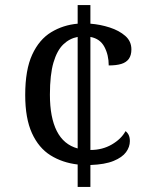

<svg xmlns="http://www.w3.org/2000/svg" viewBox="-20 -734 599 754"><path d="M285 -88Q225 -95 178.5 -124Q132 -153 105.5 -211Q79 -269 79 -361Q79 -460 106.5 -519.5Q134 -579 181 -607.5Q228 -636 285 -641V-714H335V-641Q374 -638 411 -626Q448 -614 472 -593Q496 -572 496 -540Q496 -517 486 -503Q476 -489 456.5 -483Q437 -477 407 -477Q407 -518 390 -550Q373 -582 335 -589V-145Q382 -145 419 -166.5Q456 -188 473 -219Q481 -213 485.5 -203.5Q490 -194 490 -180Q490 -157 475 -136.5Q460 -116 426 -102Q392 -88 335 -86V0H285ZM285 -589Q253 -583 228.5 -559.5Q204 -536 190 -488.5Q176 -441 176 -362Q176 -273 203 -219.5Q230 -166 285 -151Z"/></svg>

Font: Noto Naskh Arabic UI
Style: Regular
Weight: 400
Designer: Monotype Design Team, David Williams, Mohamad Dakak and Nizar Qandah
Foundry: Monotype Imaging Inc.
Version: Version 2.014